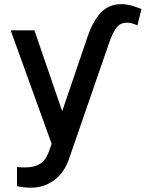

<svg xmlns="http://www.w3.org/2000/svg" viewBox="-20 -690 694 915"><path d="M30.8 -545.4H144L276.4 -160.2L398.9 -519.5Q409.2 -549.8 421.6 -573.7Q434.1 -597.7 451.7 -619.9Q469.2 -642.1 493.4 -655Q517.6 -668 546.4 -669.9Q588.9 -673.8 654.3 -647L634.8 -568.8Q603 -584 579.6 -581.5Q551.3 -580.1 534.2 -557.4Q517.1 -534.7 498 -480L309.1 66.9Q286.1 133.3 238 168.9Q189.9 204.6 125.5 204.6Q112.8 204.6 91.3 202.1Q69.8 199.7 61 196.8V105.5Q69.3 107.9 98.1 107.9Q144 107.9 171.6 90.3Q199.2 72.8 214.4 28.8L226.1 -4.9Z"/></svg>

Font: Karasuma Gothic
Style: Regular
Weight: 500
Designer: Rasmus Andersson / Ryoko Nishizuka
Foundry: Genbu
Version: Version 1.00